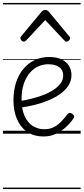

<svg xmlns="http://www.w3.org/2000/svg" viewBox="-20 -905 566 1300"><path d="M276 19Q208 19 162.5 -13Q117 -45 94 -100.5Q71 -156 71 -225Q71 -290 88 -344Q105 -398 137 -437Q169 -476 213.5 -497.5Q258 -519 313 -519Q365 -519 398 -502.5Q431 -486 447.5 -458.5Q464 -431 464 -397Q464 -359 444.5 -327.5Q425 -296 390.5 -271Q356 -246 311.5 -227Q267 -208 217.5 -195.5Q168 -183 118 -176L117 -221Q154 -227 194 -237Q234 -247 272.5 -261.5Q311 -276 341.5 -296Q372 -316 390 -340Q408 -364 408 -394Q408 -431 381 -450.5Q354 -470 306 -470Q272 -470 240 -456Q208 -442 182.5 -412.5Q157 -383 141.5 -338.5Q126 -294 126 -234Q126 -164 147 -118.5Q168 -73 203 -51.5Q238 -30 280 -30Q321 -30 350 -47Q379 -64 400.5 -88Q422 -112 438 -133Q445 -141 453 -140.5Q461 -140 470 -134Q478 -128 481 -120.5Q484 -113 478 -104Q459 -75 428.5 -46.5Q398 -18 360 0.5Q322 19 276 19ZM141 -623Q133 -623 125.5 -631Q118 -639 118 -647Q118 -649 119 -652Q120 -655 123 -659L261 -825Q266 -831 271.5 -834Q277 -837 286 -837Q295 -837 300.5 -834Q306 -831 311 -825L449 -659Q453 -655 454 -652Q455 -649 455 -647Q455 -639 447 -631Q439 -623 431 -623Q426 -623 422.5 -625.5Q419 -628 415 -632L286 -769L158 -632Q154 -628 150 -625.5Q146 -623 141 -623ZM0 365H526V375H0ZM0 -20H526V0H0ZM0 -505H526V-500H0ZM0 -885H526V-875H0Z"/></svg>

Font: Playwrite GB S Guides
Style: Regular
Weight: 400
Designer: Veronika Burian, José Scaglione
Foundry: TypeTogether
Version: Version 1.003